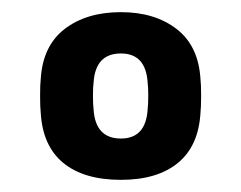

<svg xmlns="http://www.w3.org/2000/svg" viewBox="-20 -725 397 316"><path d="M179 -429Q118 -429 84 -457Q50 -485 47 -540Q46 -548 46 -567.5Q46 -587 47 -594Q50 -649 86 -677Q122 -705 179 -705Q235 -705 271 -677Q307 -649 310 -594Q311 -587 311 -567.5Q311 -548 310 -540Q307 -485 273 -457Q239 -429 179 -429ZM179 -497Q220 -497 223 -545Q224 -553 224 -567.5Q224 -582 223 -589Q220 -637 179 -637Q137 -637 134 -589Q133 -582 133 -567.5Q133 -553 134 -545Q137 -497 179 -497Z"/></svg>

Font: Rubik Medium
Style: Regular
Weight: 500
Designer: Hubert and Fischer
Foundry: Hubert and Fischer
Version: Version 2.300; ttfautohint (v1.8.4.7-5d5b);gftools[0.9.30]